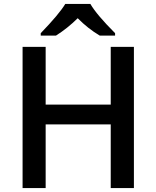

<svg xmlns="http://www.w3.org/2000/svg" viewBox="-20 -951 791 971"><path d="M657.2 -713.9V0H540V-321.8H210.9V0H94.2V-713.9H210.9V-421.9H540V-713.9ZM562 -771H484.4Q424.3 -806.6 373 -858.9Q322.3 -808.6 263.2 -771H186V-783.2Q279.8 -880.4 310.1 -931.2H437Q468.3 -877 562 -783.2Z"/></svg>

Font: Open Sans
Style: SemiBold
Weight: 600
Foundry: Ascender Corporation
Version: Version 1.10